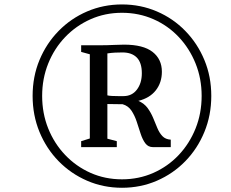

<svg xmlns="http://www.w3.org/2000/svg" viewBox="-20 -928 1064 886"><path d="M130.5 -485.5Q130.5 -574.5 162.2 -651Q194 -727.5 250.5 -785.2Q307 -843 382 -875.2Q457 -907.5 543 -907.5Q629 -907.5 704 -875.2Q779 -843 835.2 -785.2Q891.5 -727.5 923.2 -651Q955 -574.5 955 -485.5Q955 -396.5 923.2 -319.2Q891.5 -242 835.2 -184.2Q779 -126.5 704 -94Q629 -61.5 543 -61.5Q457 -61.5 382 -94Q307 -126.5 250.5 -184.2Q194 -242 162.2 -319.2Q130.5 -396.5 130.5 -485.5ZM174.5 -485.5Q174.5 -405 202.5 -335.2Q230.5 -265.5 280.8 -212.8Q331 -160 398 -130.2Q465 -100.5 543 -100.5Q620.5 -100.5 687.8 -130.2Q755 -160 804.8 -212.8Q854.5 -265.5 882.5 -335.2Q910.5 -405 910.5 -485.5Q910.5 -565.5 882.5 -635Q854.5 -704.5 804.8 -757.2Q755 -810 687.8 -839.5Q620.5 -869 543 -869Q465 -869 398 -839.2Q331 -809.5 280.8 -757Q230.5 -704.5 202.5 -634.8Q174.5 -565 174.5 -485.5ZM394.5 -289V-677.5L354.5 -688.5V-719H433.5Q456.5 -719 474 -719.5Q491.5 -720 509.2 -720.8Q527 -721.5 552.5 -722Q641 -722 684 -688.5Q727 -655 727 -597Q727 -547 699 -511.2Q671 -475.5 618.5 -462.5Q646 -450.5 661.5 -429Q677 -407.5 687 -383.2Q697 -359 706.2 -336.8Q715.5 -314.5 729.5 -299.8Q743.5 -285 768 -283.5V-249H686.5Q663.5 -249 650.5 -266.8Q637.5 -284.5 628.8 -311.5Q620 -338.5 610.8 -366.8Q601.5 -395 586.8 -417.2Q572 -439.5 546 -447L475.5 -448V-288L519 -276.5V-249H354.5V-276.5ZM475.5 -488Q482.5 -486 496.5 -485.2Q510.5 -484.5 525.5 -484.5Q540.5 -484.5 550 -484.5Q589 -484.5 611.8 -514.5Q634.5 -544.5 634.5 -590Q634.5 -639 611.2 -662.5Q588 -686 545 -686Q527 -686 511 -685.2Q495 -684.5 475.5 -681.5Z"/></svg>

Font: Merriweather 96pt
Style: Italic
Weight: 400
Italic angle: -7.8°
Version: Version 2.101